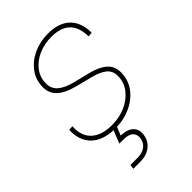

<svg xmlns="http://www.w3.org/2000/svg" viewBox="-221 -621 911 911"><g transform="rotate(-45 234.0 -166.0)"><path d="M190.4 8.8Q140.1 8.8 104.7 -7.3Q69.3 -23.4 50.5 -53.7Q31.7 -84 30.3 -125Q30.3 -130.4 30.5 -133.3Q30.8 -136.2 30.8 -141.6L53.2 -143.1Q49.3 -79.6 85.9 -46.6Q122.6 -13.7 190.4 -13.7Q240.7 -13.7 282.5 -32.5Q324.2 -51.3 349.6 -84.2Q375 -117.2 375 -159.7Q375 -193.4 351.3 -212.6Q327.6 -231.9 282.2 -243.2L198.2 -264.6Q143.1 -278.8 114 -304.9Q85 -331.1 85 -372.6Q85 -420.9 112.1 -457.8Q139.2 -494.6 183.8 -515.4Q228.5 -536.1 281.7 -536.1Q350.6 -536.1 388.9 -502.7Q427.2 -469.2 431.6 -405.8Q431.6 -402.3 431.6 -399.4Q431.6 -396.5 431.2 -392.1L409.2 -390.1Q408.7 -451.7 377.2 -482.7Q345.7 -513.7 282.2 -513.7Q235.4 -513.7 195.6 -496.1Q155.8 -478.5 131.8 -447Q107.9 -415.5 107.9 -374Q107.9 -340.3 132.3 -319.1Q156.7 -297.9 204.1 -285.6L289.1 -264.6Q341.3 -251.5 369.4 -226.8Q397.5 -202.1 397.5 -161.1Q397.5 -123 381.1 -92Q364.7 -61 335.9 -38.3Q307.1 -15.6 269.5 -3.4Q231.9 8.8 190.4 8.8ZM114.7 204.1 118.2 181.6H166Q197.3 181.6 217 167.2Q236.8 152.8 241.2 127.4Q245.1 102.5 230.2 87.6Q215.3 72.8 180.7 72.8H152.3L185.1 -8.8H202.1L204.6 0L184.1 50.3Q227.5 51.3 248.5 71.8Q269.5 92.3 263.7 127.4Q257.8 162.6 230.5 183.3Q203.1 204.1 162.6 204.1Z"/></g></svg>

Font: Inter 24pt Thin
Style: Italic
Weight: 250
Italic angle: -9.3988°
Version: Version 4.001;git-66647c0bb